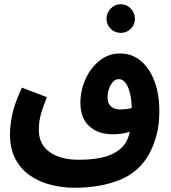

<svg xmlns="http://www.w3.org/2000/svg" viewBox="-20 -697 808 905"><path d="M332 188Q272 188 217 173.5Q162 159 119 128.5Q76 98 51.5 50Q27 2 27 -66Q27 -99 36.5 -151Q46 -203 83 -284L201 -239Q179 -184 171 -151.5Q163 -119 163 -85Q163 -16 214.5 20Q266 56 349 56Q448 56 504 31.5Q560 7 581 -41Q588 -57 592 -76Q555 -64 512 -64Q443 -64 401 -102Q359 -140 359 -212Q359 -270 382.5 -323Q406 -376 448.5 -410.5Q491 -445 546 -445Q603 -445 644.5 -409.5Q686 -374 708.5 -313Q731 -252 731 -173Q731 -110 718 -61Q705 -12 683 29Q635 115 543.5 151.5Q452 188 332 188ZM487 -237Q487 -209 503.5 -195Q520 -181 546 -181Q558 -181 572.5 -182.5Q587 -184 601 -188Q599 -254 582 -289Q565 -324 540 -324Q518 -324 502.5 -298Q487 -272 487 -237ZM550 -542Q521 -542 501.5 -561.5Q482 -581 482 -608Q482 -636 501.5 -656.5Q521 -677 550 -677Q577 -677 596.5 -656.5Q616 -636 616 -608Q616 -581 596.5 -561.5Q577 -542 550 -542Z"/></svg>

Font: Noto Sans Arabic Cond
Style: Bold
Weight: 700
Width: 3
Designer: Monotype Design Team, Nadine Chahine, Nizar Qandah and Khaled Hosny
Foundry: Monotype Imaging Inc.
Version: Version 2.012; ttfautohint (v1.8.4.7-5d5b)